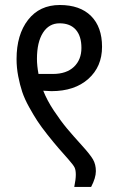

<svg xmlns="http://www.w3.org/2000/svg" viewBox="-20 -736 474 756"><path d="M338.8 0H272.4Q278.5 -30 278.5 -48Q278.5 -66 273.9 -76Q269.3 -86 248.5 -109.5Q227.6 -132.9 210.3 -152.9Q192.9 -172.9 167.5 -204.8Q142.1 -236.8 127.1 -259.8Q112.1 -282.8 94.5 -314.5Q76.9 -346.2 67.5 -374.2Q58.2 -402.3 51.7 -435.9Q45.2 -469.6 45.2 -503.5Q45.2 -599.5 90.6 -657.9Q136 -716.3 215.5 -716.3Q295 -716.3 338.4 -673.1Q381.8 -629.9 381.8 -551.7Q381.8 -473.5 327.8 -425.3Q273.7 -377.1 182.5 -377.1Q175.5 -377.1 150.3 -378.8Q165.1 -341 192.2 -300.2Q219.4 -259.3 243.9 -230Q268.5 -200.7 301.7 -164.2Q334.9 -127.7 346.2 -108.2Q357.5 -88.6 357.5 -62.1Q357.5 -35.6 338.8 0ZM125.5 -504.3Q125.5 -477.4 131.6 -444.8H187.7Q241.5 -444.8 271.1 -472.8Q300.6 -500.9 300.6 -547.4Q300.6 -593.8 278.5 -619Q256.3 -644.2 214.6 -644.2Q172.9 -644.2 149.2 -607.1Q125.5 -569.9 125.5 -504.3Z"/></svg>

Font: Puralecka Narrow
Style: Regular
Weight: 400
Designer: Hector Gatti, Marcela Romero, Pablo Cosgaya and Nicolas Silva
Version: Version 1.004;PS 001.004;hotconv 1.0.70;makeotf.lib2.5.58329